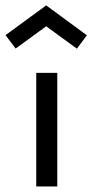

<svg xmlns="http://www.w3.org/2000/svg" viewBox="-88 -674 334 694"><path d="M119 0H43V-410.5H119ZM190 -498 79 -579 -31.5 -498.5 -68 -547 79 -654.5 226 -546.5Z"/></svg>

Font: Lucymar Sans
Style: Regular
Weight: 400
Foundry: The League of Moveable Type (original font) / Main changes by Cristiano Sobral with portions from Mirco Monsees
Version: Version 2.001;August 30, 2020;FontCreator 13.0.0.2681 64-bit